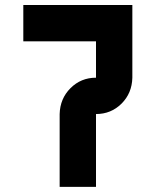

<svg xmlns="http://www.w3.org/2000/svg" viewBox="-20 -728 606 748"><path d="M70.8 -708.5H495.6V-425.3Q494.1 -364.7 453.4 -324.2Q412.6 -283.7 354 -283.7V0H212.4V-283.7Q213.9 -343.8 254.6 -384.5Q295.4 -425.3 354 -425.3V-566.9H70.8Z"/></svg>

Font: Blazma
Style: Regular
Weight: 400
Designer: GGBotNet
Version: 1.00